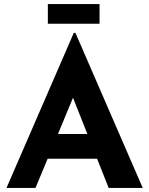

<svg xmlns="http://www.w3.org/2000/svg" viewBox="-20 -927 736 947"><path d="M459 -144H215L155 0H12L344 -765H352L684 0H516ZM411 -266 340 -445 266 -266ZM471 -907V-810H216V-907Z"/></svg>

Font: Josefin Sans
Style: Bold
Weight: 700
Designer: Santiago Orozco
Foundry: Typemade
Version: Version 2.000